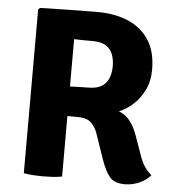

<svg xmlns="http://www.w3.org/2000/svg" viewBox="-51 -736 717 792"><g transform="rotate(5 307.5 -340.0)"><path d="M566 -471.5Q566 -423.5 547.5 -386.2Q529 -349 501 -324.2Q473 -299.5 444.5 -288.5Q472.5 -278.5 491.2 -254Q510 -229.5 521.5 -196.5L551.5 -112Q568.5 -63.5 601 -38Q585.5 -18 556 -4.5Q526.5 9 494.5 9Q451.5 9 432 -14.2Q412.5 -37.5 396.5 -83.5L360.5 -188Q352 -214 334 -232.2Q316 -250.5 276 -250.5H234.5V0Q214.5 3.5 193 4.8Q171.5 6 155 6Q140.5 6 118 4.8Q95.5 3.5 76 0V-678L83 -685Q147 -686.5 206.2 -687.8Q265.5 -689 322.5 -689Q392 -689 447.2 -666Q502.5 -643 534.2 -595Q566 -547 566 -471.5ZM234.5 -569V-373Q258 -374 278.8 -374.5Q299.5 -375 309 -375Q347 -375 367.2 -388.8Q387.5 -402.5 395.2 -424.5Q403 -446.5 403 -471.5Q403 -497.5 395.2 -519.5Q387.5 -541.5 367.2 -554.8Q347 -568 309 -568Q293.5 -568 274.8 -568Q256 -568 234.5 -569Z"/></g></svg>

Font: Signika SC
Style: Bold
Weight: 700
Designer: Anna Giedryś
Foundry: Anna Giedryś
Version: Version 2.000; ttfautohint (v1.8.3) -l 8 -r 50 -G 200 -x 9 -